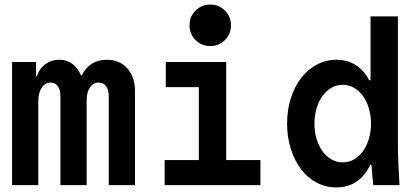

<svg xmlns="http://www.w3.org/2000/svg" viewBox="-20 -812 1840 842"><path d="M33 0H148V-370Q148 -405 163 -427.5Q178 -450 202 -450Q222 -450 233.5 -434Q245 -418 245 -390V0H360V-374Q360 -408 375 -429Q390 -450 413 -450Q433 -450 445 -434Q457 -418 457 -390V0H572V-410Q572 -474 538.5 -512Q505 -550 448 -550Q411 -550 383.5 -533Q356 -516 339 -482H335Q321 -515 296.5 -532.5Q272 -550 240 -550Q206 -550 179.5 -531Q153 -512 142 -478H138V-540H33Z M702 0H1122V-110H972V-540H707V-430H852V-110H702ZM811 -701.1Q811 -663 837.4 -636.5Q863.8 -610 901.9 -610Q940 -610 966.5 -636.4Q993 -662.8 993 -700.9Q993 -739 966.6 -765.5Q940.2 -792 902.1 -792Q864 -792 837.5 -765.6Q811 -739.2 811 -701.1Z M1455 10Q1499 10 1533 -9Q1567 -28 1590 -64Q1613 -100 1625.5 -152Q1638 -204 1638 -270Q1638 -336 1625.5 -388Q1613 -440 1590 -476Q1567 -512 1533 -531Q1499 -550 1456 -550Q1410 -550 1370 -529Q1330 -508 1301 -470.5Q1272 -433 1255.5 -381.5Q1239 -330 1239 -270Q1239 -210 1255.5 -158.5Q1272 -107 1300.5 -69.5Q1329 -32 1369 -11Q1409 10 1455 10ZM1483 -100Q1456 -100 1433.5 -113Q1411 -126 1394.5 -148.5Q1378 -171 1368.5 -202.5Q1359 -234 1359 -270Q1359 -306 1368.5 -337.5Q1378 -369 1394.5 -391.5Q1411 -414 1433.5 -427Q1456 -440 1483 -440Q1510 -440 1532.5 -427Q1555 -414 1571.5 -391.5Q1588 -369 1597.5 -337.5Q1607 -306 1607 -270Q1607 -234 1597.5 -202.5Q1588 -171 1571.5 -148.5Q1555 -126 1532.5 -113Q1510 -100 1483 -100ZM1617 0H1732Q1729 -48 1727 -95Q1725 -142 1725 -180V-740H1605V-460H1597L1624 -250L1607 -170Q1607 -122 1609.5 -83.5Q1612 -45 1617 0ZM1595 -89H1605H1609H1619L1607 -101Z"/></svg>

Font: CommitMonoV143 ExtLt
Style: Regular
Weight: 200
Monospace: yes
Designer: Eigil Nikolajsen
Foundry: Eigil Nikolajsen
Version: Version 1.143